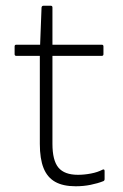

<svg xmlns="http://www.w3.org/2000/svg" viewBox="-20 -638 428 670"><path d="M244 12Q200 12 172.5 -3.5Q145 -19 132 -51.5Q119 -84 119 -136V-443H37Q31 -443 31 -449V-476Q31 -482 37 -482H120L125 -612Q126 -618 132 -618H157Q163 -618 163 -612V-482H335Q341 -482 341 -476V-449Q341 -443 335 -443H163V-136Q163 -78 184 -53Q205 -28 252 -28Q274 -28 297.5 -32.5Q321 -37 338 -46Q345 -49 345 -41V-13Q345 -8 341 -6Q321 2 296 7Q271 12 244 12Z"/></svg>

Font: Sofia Sans ExtraLight
Style: Regular
Weight: 250
Version: Version 4.100-B